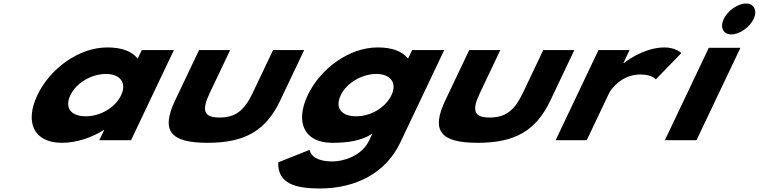

<svg xmlns="http://www.w3.org/2000/svg" viewBox="-20 -798 4320 1093"><path d="M192.6 -256C121.3 -106 168.7 15 332.8 15C417.5 15 504.8 -16 570.8 -58H573.2L545.6 0H726.1L970 -513H787.1L763.8 -464C732.5 -505 674.5 -528 591 -528C426.9 -528 263.9 -406 192.6 -256ZM380.6 -256C414.3 -327 502.2 -377 583.3 -377C663.2 -377 703.3 -327 669.5 -256C636.3 -186 552.2 -136 468.7 -136C381.6 -136 347.3 -186 380.6 -256Z M1290.2 -513H1113.2L976.7 -226C895 -54 948.2 15 1161.4 15C1374.6 15 1493.4 -54 1575.2 -226L1711.6 -513H1534.6L1418.6 -269C1370.6 -168 1319.4 -129 1229.8 -129C1140.3 -129 1126.2 -168 1174.2 -269Z M1564.1 126C1558.6 251 1670.9 275 1800.3 275C2006.6 275 2176.6 186 2258.4 14L2508.9 -513H2326.2L2304.4 -467H2300.7C2268.4 -506 2212.4 -528 2130.1 -528C1966 -528 1803 -406 1731.7 -256C1660.4 -106 1707.8 15 1871.9 15C1956.6 15 2034 5 2099.9 -37L2081.8 1C2038.6 92 1932.8 121 1873.5 121C1780.4 121 1747.1 86 1742.8 55ZM1919.7 -256C1953.4 -327 2041.3 -377 2122.4 -377C2202.3 -377 2242.2 -327 2208.4 -256C2175.2 -186 2091.3 -136 2007.8 -136C1920.7 -136 1886.4 -186 1919.7 -256Z M2828.2 -513H2651.2L2514.7 -226C2433 -54 2486.2 15 2699.4 15C2912.6 15 3031.4 -54 3113.2 -226L3249.6 -513H3072.6L2956.6 -269C2908.6 -168 2857.4 -129 2767.8 -129C2678.3 -129 2664.2 -168 2712.2 -269Z M3143.1 0H3320.1L3448.5 -270C3454.7 -283 3513.7 -374 3625 -374C3693.7 -374 3713.4 -346 3713.4 -346L3858.7 -496C3858.7 -496 3827.9 -528 3761.9 -528C3641.4 -528 3531.3 -439 3531.3 -439H3528.9L3564 -513H3387Z M3765 0H3945L4195.1 -526H4015.1ZM4100.1 -690C4077.2 -642 4097.2 -602 4143.2 -602C4189.2 -602 4247.2 -642 4270.1 -690C4292.9 -738 4272.9 -778 4226.9 -778C4180.9 -778 4122.9 -738 4100.1 -690Z"/></svg>

Font: Hussar
Style: BdSuprExtOblFive
Weight: 700
Foundry: Cannot Into Space Fonts
Version: Version 2.00